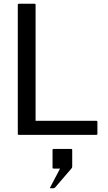

<svg xmlns="http://www.w3.org/2000/svg" viewBox="-20 -720 574 1025"><path d="M80 -700H165Q170 -700 170 -695V-75H495Q500 -75 500 -70V-5Q500 0 495 0H80Q75 0 75 -5V-695Q75 -700 80 -700ZM265.5 285H250.5Q245.5 285 248 280L300.5 180H265.5Q260.5 180 260.5 175V80Q260.5 75 265.5 75H360.5Q365.5 75 365.5 80V170Q365.5 175 361 180L275 280Q270.5 285 265.5 285Z"/></svg>

Font: MFEK Sans
Style: Regular
Weight: 400
Designer: Owen Earl
Foundry: indestructible type*
Version: Version 0.001; ttfautohint (v1.8.4.7-5d5b)